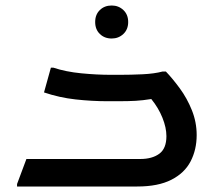

<svg xmlns="http://www.w3.org/2000/svg" viewBox="-20 -678 794 698"><path d="M42 -9 76 -100H490Q533 -100 559 -119Q585 -138 585 -183Q585 -214 570.5 -250Q556 -286 530 -318Q499 -313 473.5 -311.5Q448 -310 407 -310H371Q314 -310 255 -316.5Q196 -323 140 -342L165 -432H174Q219 -417 275.5 -411.5Q332 -406 383 -406H415Q456 -406 498.5 -408Q541 -410 571 -418H583Q607 -393 633.5 -357Q660 -321 677.5 -277.5Q695 -234 695 -187Q695 -134 673 -91.5Q651 -49 603 -24.5Q555 0 479 0H42ZM386 -538Q360 -538 343 -554.5Q326 -571 326 -598Q326 -625 343 -641.5Q360 -658 386 -658Q411 -658 428.5 -641.5Q446 -625 446 -598Q446 -571 428.5 -554.5Q411 -538 386 -538Z"/></svg>

Font: Kufam Medium
Style: Regular
Weight: 500
Designer: Wael Morcos, Artur Schmal
Foundry: Original Type
Version: Version 1.300; ttfautohint (v1.8.3)